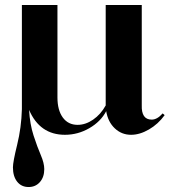

<svg xmlns="http://www.w3.org/2000/svg" viewBox="-20 -528 682 772"><path d="M95 224Q66 224 49 202.5Q32 181 32 145Q32 123 49 54Q66 -15 68 -89V-508H211V-136Q211 -85 232.5 -55.5Q254 -26 292 -26Q324 -26 354.5 -47Q385 -68 405 -104V-508H550V-105Q548 -47 590 -47Q612 -47 634 -72L642 -65Q616 -29 579 -7.5Q542 14 507 14Q469 14 441.5 -12Q414 -38 407 -81Q385 -39 339 -12.5Q293 14 241 14Q140 14 97 -86Q100 -29 115 17Q130 63 144 95.5Q158 128 158 152Q158 184 140.5 204Q123 224 95 224Z"/></svg>

Font: Gloock
Style: Regular
Weight: 400
Designer: Duarte Pinto
Foundry: Duarte Pinto
Version: Version 1.000